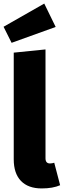

<svg xmlns="http://www.w3.org/2000/svg" viewBox="-32 -1038 357 1076"><path d="M216 -1018 280 -887 33 -798 -12 -888ZM202 18Q126 18 85.5 -24Q45 -66 45 -145V-743L223 -761V-151Q223 -122 248 -122Q260 -122 272 -126L305 0Q264 18 202 18Z"/></svg>

Font: FiraGO ExtraBold
Style: Regular
Weight: 800
Designer: bBox Type
Foundry: bBox Type GmbH
Version: Version 1.001;PS 001.001;hotconv 1.0.88;makeotf.lib2.5.64775